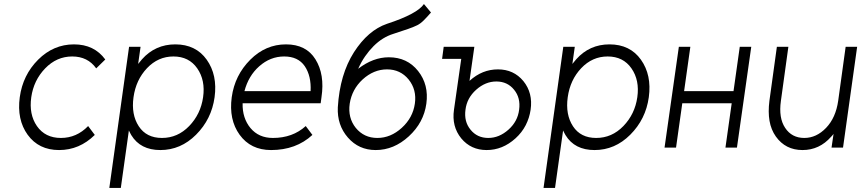

<svg xmlns="http://www.w3.org/2000/svg" viewBox="-20 -732 4271 952"><path d="M347 -512Q245 -512 169 -436Q93 -360 78 -250Q63 -139 117 -64Q172 12 273 12Q374 12 450 -63L417 -107Q360 -48 282 -48Q204 -48 163 -107Q123 -165 135 -250Q147 -334 204 -393Q261 -452 338 -452Q415 -452 457 -393L502 -437Q447 -512 347 -512Z M677 -500 665 -415Q670 -421 675 -427Q680 -433 684 -438Q750 -512 849 -512Q951 -512 1005 -436Q1059 -360 1044 -250Q1029 -141 952 -64Q876 12 775 12Q676 12 631 -62Q628 -67 625 -73Q622 -79 619 -85L579 200H522L620 -500ZM783 -48Q861 -48 918 -107Q975 -166 987 -250Q999 -334 958 -393Q917 -452 840 -452Q764 -452 709 -394Q654 -336 642 -250Q630 -164 668 -106Q706 -48 783 -48Z M1570 -220 1574 -250Q1591 -363 1544 -438Q1498 -512 1398 -512Q1297 -512 1221 -436Q1144 -359 1129 -250Q1114 -139 1168 -64Q1223 12 1324 12Q1448 12 1529 -63L1496 -107Q1431 -48 1333 -48Q1263 -48 1222 -97Q1202 -121 1192 -152Q1182 -183 1183 -220ZM1389 -452Q1458 -452 1491 -404Q1524 -355 1520 -280H1192Q1212 -356 1265 -403Q1320 -452 1389 -452Z M2082 -712Q2049 -663 1899 -614Q1805 -582 1735 -473Q1700 -418 1680 -350Q1660 -282 1655 -200Q1651 -112 1705 -50Q1759 12 1843 12Q1933 12 2007 -56Q2081 -124 2094 -218Q2107 -312 2053 -380Q1999 -448 1908 -448Q1830 -448 1756 -391Q1771 -425 1790.5 -453Q1810 -481 1832 -503Q1855 -526 1879.5 -541Q1904 -556 1930 -564Q1974 -578 2003.5 -588.5Q2033 -599 2049 -607Q2065 -615 2081.5 -631.5Q2098 -648 2117 -670ZM1899 -388Q1965 -388 2006 -338Q2047 -287 2037 -218Q2027 -148 1972 -98Q1917 -48 1851 -48Q1785 -48 1744 -98Q1704 -148 1714 -218Q1725 -289 1778 -338Q1833 -388 1899 -388Z M2441 -328Q2496 -328 2529 -287Q2562 -247 2554 -188Q2547 -130 2501 -89Q2455 -48 2401 -48Q2346 -48 2313 -89Q2280 -129 2288 -188Q2295 -246 2341 -287Q2387 -328 2441 -328ZM2449 -388Q2410 -388 2375 -374Q2340 -360 2308 -331L2332 -500H2180L2172 -440H2267L2231 -188Q2219 -105 2267 -46Q2315 12 2393 12Q2472 12 2536 -46Q2568 -75 2586.5 -111Q2605 -147 2611 -188Q2623 -271 2575 -330Q2527 -388 2449 -388Z M2830 -500 2818 -415Q2823 -421 2828 -427Q2833 -433 2837 -438Q2903 -512 3002 -512Q3104 -512 3158 -436Q3212 -360 3197 -250Q3182 -141 3105 -64Q3029 12 2928 12Q2829 12 2784 -62Q2781 -67 2778 -73Q2775 -79 2772 -85L2732 200H2675L2773 -500ZM2936 -48Q3014 -48 3071 -107Q3128 -166 3140 -250Q3152 -334 3111 -393Q3070 -452 2993 -452Q2917 -452 2862 -394Q2807 -336 2795 -250Q2783 -164 2821 -106Q2859 -48 2936 -48Z M3275 0H3332L3363 -220H3608L3577 0H3634L3705 -500H3648L3617 -280H3372L3403 -500H3346Z M3832 -500 3795 -232Q3788 -177 3795.5 -133Q3803 -89 3827 -55Q3875 12 3959 12Q4043 12 4101 -54Q4104 -57 4107 -60.5Q4110 -64 4113 -68L4103 0H4160L4230 -500H4173L4136 -232Q4124 -148 4076 -98Q4028 -48 3968 -48Q3906 -48 3873 -98Q3840 -147 3852 -232L3889 -500Z"/></svg>

Font: Unageo
Style: Light-Italic
Weight: 300
Designer: Richard Sepsi
Foundry: Richard Sepsi
Version: Version 2.000